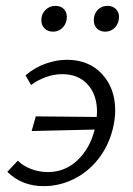

<svg xmlns="http://www.w3.org/2000/svg" viewBox="-20 -627 453 655"><path d="M5 -41 41 -79Q58 -61 86 -50.5Q114 -40 143 -40Q202 -40 244.5 -80.5Q287 -121 303 -185L88 -180L102 -230L310 -228L311 -245Q311 -304 279 -339Q247 -374 192 -374Q164 -374 136.5 -364Q109 -354 86 -337L67 -370Q99 -397 136 -410Q173 -423 208 -423Q283 -423 328 -374.5Q373 -326 373 -250Q373 -222 365 -188Q350 -128 314.5 -83.5Q279 -39 230.5 -15.5Q182 8 129 8Q54 8 5 -41ZM121 -558Q121 -579 135 -593Q149 -607 169 -607Q187 -607 197.5 -596.5Q208 -586 208 -569Q208 -548 194.5 -533.5Q181 -519 161 -519Q143 -519 132 -530Q121 -541 121 -558ZM300 -558Q300 -579 313 -593Q326 -607 347 -607Q364 -607 375 -596.5Q386 -586 386 -569Q386 -548 372.5 -533.5Q359 -519 339 -519Q321 -519 310.5 -530Q300 -541 300 -558Z"/></svg>

Font: LXGW Bright GB
Style: Italic
Weight: 400
Italic angle: -12°
Designer: Christian Thalmann (Catharsis Fonts)
Foundry: LXGW / Christian Thalmann (Catharsis Fonts) / Fontworks Inc.
Version: Version 5.510